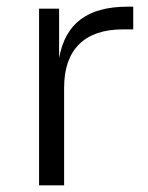

<svg xmlns="http://www.w3.org/2000/svg" viewBox="-20 -555 443 575"><path d="M97 -529H157V-381Q171 -459 221.5 -497Q272 -535 362 -535H379V-467H348Q262 -467 217 -422.5Q172 -378 172 -292V0H97Z"/></svg>

Font: Sora-SIA Light
Style: Regular
Weight: 300
Designer: Jonathan Barnbrook, Julián Moncada
Foundry: Barnbrook Fonts
Version: Version 2.000